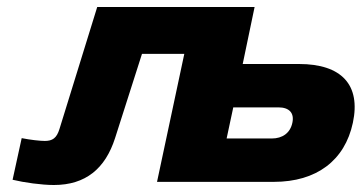

<svg xmlns="http://www.w3.org/2000/svg" viewBox="-20 -520 1034 549"><path d="M309 -125 386 -366H507L429 0H763C885 0 966 -61 989 -169C1012 -277 957 -337 835 -337H674L708 -500H258L150 -151C142 -125 130 -117 108 -117C95 -117 67 -120 42 -125L16 -6C49 2 99 9 134 9C225 9 281 -38 309 -125ZM628 -124 647 -213H776C807 -213 822 -197 816 -169C810 -140 788 -124 757 -124Z"/></svg>

Font: LT Wave Black
Style: Italic
Weight: 900
Designer: Daniel Lyons
Version: Version 2.5 (Glyphs App)